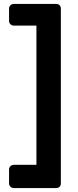

<svg xmlns="http://www.w3.org/2000/svg" viewBox="-20 -796 396 975"><path d="M50 159Q40 159 33 152Q26 145 26 135V65Q26 55 33 48Q40 41 50 41H165V-666H50Q40 -666 33 -673Q26 -680 26 -690V-752Q26 -762 33 -769Q40 -776 50 -776H265Q276 -776 282.5 -769.5Q289 -763 289 -752V135Q289 146 282.5 152.5Q276 159 265 159Z"/></svg>

Font: Rubik AZ
Style: Regular
Weight: 500
Designer: Hubert and Fischer
Foundry: Hubert & Fischer
Version: Version 2.000